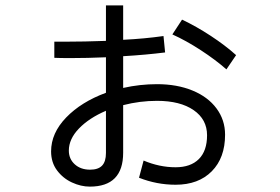

<svg xmlns="http://www.w3.org/2000/svg" viewBox="-20 -650 1040 714"><path d="M817 -149Q817 -63 767.5 -13Q718 37 633 37Q563 37 497 11L514 -53Q573 -28 633 -28Q689 -28 719.5 -58.5Q750 -89 750 -147Q750 -206 700 -240.5Q650 -275 564 -275Q500 -275 438 -259V-82Q438 44 314 44Q281 44 247.5 28.5Q214 13 192 -16.5Q170 -46 170 -87Q170 -155 226 -213Q282 -271 374 -305V-437Q305 -434 242 -434Q200 -434 182 -435V-495H223Q293 -495 374 -498V-630H438V-502Q518 -506 588 -516L594 -455Q523 -446 438 -441V-323Q500 -337 564 -337Q638 -337 695.5 -313.5Q753 -290 785 -247Q817 -204 817 -149ZM657 -577Q710 -552 764 -516.5Q818 -481 858 -445L822 -392Q781 -428 726.5 -463.5Q672 -499 621 -522ZM374 -238Q311 -211 273.5 -172Q236 -133 236 -90Q236 -59 258 -39Q280 -19 315 -19Q345 -19 359.5 -34Q374 -49 374 -81Z"/></svg>

Font: IBM Plex Sans SC
Style: Regular
Weight: 400
Designer: Mike Abbink; Paul van der Laan; Pieter van Rosmalen; Eunyou Noh; Wujin Sim; Chorong Kim; Dohee Lee; Yejin We; Jinhee Kim
Foundry: Sandoll Inc.
Version: Version 1.000